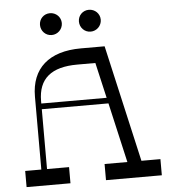

<svg xmlns="http://www.w3.org/2000/svg" viewBox="-59 -952 911 1007"><g transform="rotate(-5 396.0 -449.0)"><path d="M241 -783C273 -783 299 -809 299 -841C299 -873 273 -898 241 -898C209 -898 184 -873 184 -841C184 -809 209 -783 241 -783ZM446 -783C478 -783 504 -809 504 -841C504 -873 478 -898 446 -898C414 -898 389 -873 389 -841C389 -809 414 -783 446 -783ZM652 -85 512 -700H387C219 -700 125 -618 125 -469V-85H40V0H271V-85H155V-400H506L578 -85H458V0H752V-85ZM155 -430V-443C155 -561 224 -617 361 -617H456L499 -430Z"/></g></svg>

Font: Space Cowgirl
Style: Regular
Weight: 400
Designer: Valery Marier
Foundry: Valery Marier
Version: Version 1.000;hotconv 1.0.109;makeotfexe 2.5.65596